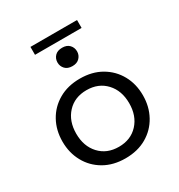

<svg xmlns="http://www.w3.org/2000/svg" viewBox="-157 -751 813 870"><g transform="rotate(-30 249.5 -316.5)"><path d="M249.4 10Q186 10 138.6 -17.4Q91.1 -44.8 65.1 -92.3Q39 -139.7 39 -198.4Q39 -257.8 65.1 -304.8Q91.1 -351.8 138.6 -379.3Q186 -406.7 249.4 -406.7Q313.3 -406.7 360.5 -379.3Q407.8 -351.8 433.8 -304.8Q459.8 -257.8 459.8 -198.4Q459.8 -139.7 433.8 -92.3Q407.8 -44.8 360.5 -17.4Q313.3 10 249.4 10ZM249.4 -50.3Q311.8 -50.3 349.9 -91.4Q388 -132.6 388 -198.4Q388 -264.3 349.9 -305.3Q311.8 -346.4 249.4 -346.4Q186.9 -346.4 148.9 -305.3Q110.9 -264.3 110.9 -198.4Q110.9 -132.6 148.9 -91.4Q186.9 -50.3 249.4 -50.3ZM250.1 -472.2Q224.9 -472.2 211.8 -486.4Q198.6 -500.6 198.6 -520Q198.6 -540.1 211.8 -554.1Q224.9 -568.1 250.1 -568.1Q274.6 -568.1 287.7 -554.1Q300.9 -540.1 300.9 -520Q300.9 -500.6 287.5 -486.4Q274.2 -472.2 250.1 -472.2ZM127.9 -601.6V-643H371.6V-601.6Z"/></g></svg>

Font: Rokkitt SemiBold
Style: Regular
Weight: 600
Designer: Vernon Adams
Foundry: Vernon Adams
Version: Version 3.103